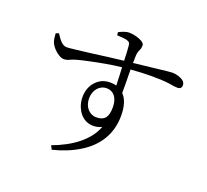

<svg xmlns="http://www.w3.org/2000/svg" viewBox="-140 -949 1279 1185"><g transform="rotate(20 500.0 -356.5)"><path d="M501 -217C552 -217 577 -241 577 -310C577 -375 545 -408 502 -408C453 -408 420 -364 420 -313C420 -256 456 -217 501 -217ZM450 -737 448 -757C467 -766 491 -778 516 -778C544 -778 579 -769 602 -755C613 -748 619 -740 619 -731C619 -720 617 -709 612 -700C602 -681 601 -662 601 -643C601 -633 601 -622 600 -610C655 -616 700 -621 734 -625C768 -629 794 -632 813 -634C831 -636 843 -637 850 -637C874 -637 903 -629 923 -614C932 -606 937 -597 937 -586C937 -569 928 -560 909 -560C897 -560 878 -562 852 -567C825 -571 786 -573 734 -573C698 -573 653 -571 600 -567C600 -543 600 -518 601 -491C601 -464 601 -438 601 -413C630 -384 643 -337 643 -278C643 -157 583 -65 484 -5C434 26 377 49 312 65L299 40C422 -5 521 -77 557 -174C538 -165 519 -161 501 -161C454 -161 415 -189 395 -234C384 -256 379 -281 379 -308C379 -357 400 -402 440 -429C459 -442 483 -449 510 -449C525 -449 538 -447 551 -444C550 -459 550 -477 549 -498C548 -518 547 -539 546 -562C481 -555 412 -542 355 -530C298 -518 253 -508 229 -496C216 -489 203 -486 190 -486C169 -486 140 -505 120 -528C100 -551 95 -567 92 -588C91 -599 90 -609 89 -619L108 -626C131 -593 150 -561 183 -561C192 -561 211 -563 238 -566C293 -572 369 -582 444 -592C481 -597 515 -601 544 -604C543 -640 542 -674 539 -699C538 -719 532 -725 516 -730C501 -734 481 -736 450 -737Z"/></g></svg>

Font: CJK Symbols
Style: Regular
Weight: 400
Designer: Ryoko NISHIZUKA 西塚涼子 (kana & ideographs); Frank Grießhammer (serif-style Latin); Paul D. Hunt (sans serif–style Latin); 
Foundry: Unicode
Version: Version 2.000;hotconv 1.1.0;makeotfexe 2.6.0